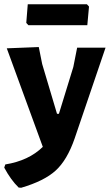

<svg xmlns="http://www.w3.org/2000/svg" viewBox="-33 -693 518 906"><path d="M377 -673 387 -662 379 -574H101L91 -585L98 -673ZM150 -471 166 -391 236 -156H245L313 -377L331 -468H465L319 -39Q284 62 230 111.5Q176 161 67 193L55 192Q18 156 -13 98L-8 83Q103 65 169 0L-1 -465Z"/></svg>

Font: Alegreya Sans ExtraBold
Style: Regular
Weight: 800
Designer: Juan Pablo del Peral
Foundry: Huerta Tipografica
Version: Version 2.007